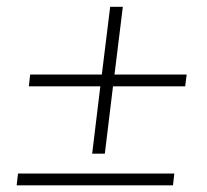

<svg xmlns="http://www.w3.org/2000/svg" viewBox="-20 -596 620 576"><path d="M348.5 -575.5 323.5 -372.5H540L535.5 -337H319L294.5 -135H256.5L281 -337H66.5L70.5 -372.5H285.5L310.5 -575.5ZM34 -75.5H503L499 -40H30Z"/></svg>

Font: Lato TR Light
Style: Italic
Weight: 300
Italic angle: -12°
Designer: Lukasz Dziedzic
Foundry: Lukasz Dziedzic
Version: Version 1.104 2013